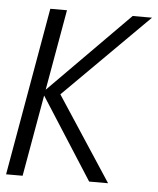

<svg xmlns="http://www.w3.org/2000/svg" viewBox="-51 -636 557 677"><g transform="rotate(5 228.0 -297.5)"><path d="M-4.5 0H54L159 -595H100ZM96 -296.5 159.5 -295.5 460 -595H391.5ZM289.5 0H356.5L160 -300H97.5Z"/></g></svg>

Font: Anybody SemiCondensed Light
Style: Italic
Weight: 300
Width: 4
Italic angle: -10°
Version: Version 1.113;gftools[0.9.25]